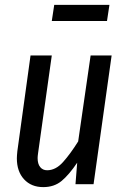

<svg xmlns="http://www.w3.org/2000/svg" viewBox="-20 -754 512 786"><path d="M49 -106Q49 -115 51 -135L105 -527H192L136 -128Q134 -114 134 -107Q134 -83 144.5 -70Q155 -57 173 -57Q208 -57 238 -90.5Q268 -124 300 -175L351 -527H437L363 0H289L296 -88Q263 -39 232.5 -13.5Q202 12 157 12Q108 12 78.5 -20Q49 -52 49 -106ZM418 -668H192L202 -734H428Z"/></svg>

Font: Fira Sans Extra Condensed
Style: Italic
Weight: 400
Width: 3
Italic angle: -8°
Designer: Carrois Corporate & Edenspiekermann AG
Foundry: Carrois Corporate GbR & Edenspiekermann AG
Version: Version 4.203